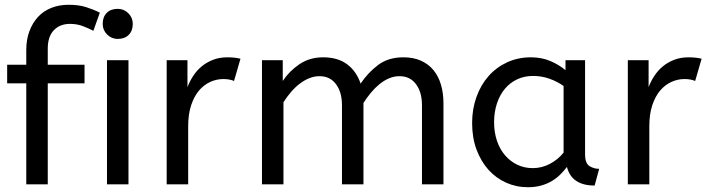

<svg xmlns="http://www.w3.org/2000/svg" viewBox="-20 -772 2968 804"><path d="M371 -643Q350 -654 326 -663Q302 -672 273 -672Q231 -672 205.5 -645.5Q180 -619 180 -568V-501H334V-423H180V0H90V-423H10V-501H90V-562Q90 -606 103 -641Q116 -676 139 -701Q162 -726 195 -739Q228 -752 267 -752Q309 -752 339.5 -742.5Q370 -733 398 -719Z M518 0H428V-520H518ZM473 -609Q447 -609 428.5 -627.5Q410 -646 410 -672Q410 -701 427 -718Q444 -735 473 -735Q499 -735 517.5 -716.5Q536 -698 536 -672Q536 -643 519 -626Q502 -609 473 -609Z M960 -433Q941 -441 915 -441Q887 -441 860.5 -429Q834 -417 813.5 -393Q793 -369 780.5 -331.5Q768 -294 768 -243V0H678V-520H765V-407Q774 -431 789 -454Q804 -477 824.5 -494Q845 -511 872 -521.5Q899 -532 932 -532Q947 -532 961.5 -530.5Q976 -529 987 -526Z M1164 -433Q1192 -475 1234.5 -503.5Q1277 -532 1333 -532Q1395 -532 1434 -502.5Q1473 -473 1490 -422Q1521 -468 1563.5 -500Q1606 -532 1669 -532Q1711 -532 1742.5 -518Q1774 -504 1795 -478.5Q1816 -453 1826.5 -417.5Q1837 -382 1837 -339V0H1747V-332Q1747 -386 1722 -419.5Q1697 -453 1653 -453Q1630 -453 1609 -444Q1588 -435 1569 -419.5Q1550 -404 1533 -383.5Q1516 -363 1502 -341V0H1412V-332Q1412 -386 1387 -419.5Q1362 -453 1318 -453Q1296 -453 1275 -444.5Q1254 -436 1234.5 -421Q1215 -406 1198 -386Q1181 -366 1167 -344V0H1077V-520H1164Z M1957 -257Q1957 -315 1975 -365.5Q1993 -416 2025.5 -453Q2058 -490 2103.5 -511Q2149 -532 2203 -532Q2248 -532 2284.5 -516.5Q2321 -501 2348 -478V-520H2430V-126Q2430 -88 2448.5 -76.5Q2467 -65 2489 -65L2470 5Q2374 5 2354 -73Q2342 -57 2326.5 -41.5Q2311 -26 2291 -14Q2271 -2 2246 5Q2221 12 2191 12Q2142 12 2099.5 -7Q2057 -26 2025.5 -61Q1994 -96 1975.5 -145.5Q1957 -195 1957 -257ZM2211 -68Q2249 -68 2283 -86Q2317 -104 2340 -133V-412Q2313 -431 2280.5 -442.5Q2248 -454 2212 -454Q2176 -454 2146 -440Q2116 -426 2094.5 -400.5Q2073 -375 2061 -339Q2049 -303 2049 -260Q2049 -218 2061 -182.5Q2073 -147 2095 -121.5Q2117 -96 2146.5 -82Q2176 -68 2211 -68Z M2891 -433Q2872 -441 2846 -441Q2818 -441 2791.5 -429Q2765 -417 2744.5 -393Q2724 -369 2711.5 -331.5Q2699 -294 2699 -243V0H2609V-520H2696V-407Q2705 -431 2720 -454Q2735 -477 2755.5 -494Q2776 -511 2803 -521.5Q2830 -532 2863 -532Q2878 -532 2892.5 -530.5Q2907 -529 2918 -526Z"/></svg>

Font: ABeeZee
Style: Regular
Weight: 400
Designer: Anja Meiners
Foundry: Anja Meiners
Version: Version 1.001